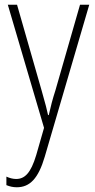

<svg xmlns="http://www.w3.org/2000/svg" viewBox="-20 -615 402 811"><path d="M13 -595 166 -75 133 40C110 117 84 141 48 141C34 141 20 137 7 131V167C22 173 35 176 51 176C106 176 142 139 169 47L357 -595H318L214 -233C202 -196 194 -165 186 -129H183C178 -152 173 -173 156 -232L52 -595Z"/></svg>

Font: Noto Sans Malayalam UI Condensed ExtraLight
Style: Regular
Weight: 200
Width: 3
Designer: Jelle Bosma - Monotype Design Team
Foundry: Monotype Imaging Inc.
Version: Version 2.104